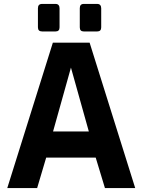

<svg xmlns="http://www.w3.org/2000/svg" viewBox="-20 -957 725 977"><path d="M17 0 249 -740H436L668 0H514L467 -155H215L169 0ZM250 -288H432L341 -613ZM406 -797Q386 -797 386 -818V-915Q386 -937 406 -937H475Q485 -937 490 -931Q495 -925 495 -915V-818Q495 -797 475 -797ZM194 -797Q173 -797 173 -818V-915Q173 -937 194 -937H263Q273 -937 278 -931Q283 -925 283 -915V-818Q283 -797 263 -797Z"/></svg>

Font: Exo Thin
Style: Bold
Weight: 700
Version: Version 2.000